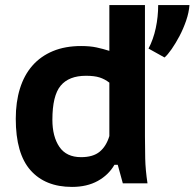

<svg xmlns="http://www.w3.org/2000/svg" viewBox="-20 -720 765 755"><path d="M550 -184Q550 -142 551 -97Q552 -52 560 1H463L443 -72H430Q407 -32 364.5 -8.5Q322 15 263 15Q158 15 100 -50.5Q42 -116 42 -253Q42 -319 58.5 -372Q75 -425 107.5 -462Q140 -499 188 -519Q236 -539 299 -539Q334 -539 359.5 -533.5Q385 -528 410 -520V-700H550ZM299 -102Q346 -102 372 -123.5Q398 -145 410 -185V-395Q392 -409 371.5 -415.5Q351 -422 318 -422Q251 -422 218.5 -383Q186 -344 186 -249Q186 -183 213.5 -142.5Q241 -102 299 -102ZM725 -700Q723 -671 712 -639Q701 -607 686 -578.5Q671 -550 655 -527Q639 -504 627 -494L564 -529Q583 -565 592.5 -609.5Q602 -654 602 -700Z"/></svg>

Font: PT Sans Caption
Style: Bold
Weight: 700
Designer: A.Korolkova, O.Umpeleva, V.Yefimov
Foundry: ParaType Ltd
Version: Version 2.003W OFL